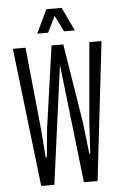

<svg xmlns="http://www.w3.org/2000/svg" viewBox="-61 -968 649 1011"><g transform="rotate(-5 263.5 -462.5)"><path d="M115.2 0 29.3 -732.4H96.2L140.1 -299.3L151.9 -147.5H157.7L172.4 -299.8L233.9 -732.4H256.8H283.2H295.9L362.8 -315.4L382.3 -147.5H387.2L397 -316.4L433.6 -732.4H498L413.1 0H340.8L269 -626.5L184.6 0ZM164.1 -800.8 223.1 -924.8H304.2L362.8 -800.8H305.7L263.7 -886.2L221.7 -800.8Z"/></g></svg>

Font: Antonio Thin
Style: Regular
Weight: 250
Designer: Vernon Adams
Foundry: Vernon Adams
Version: Version 1.002